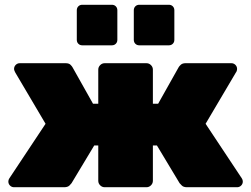

<svg xmlns="http://www.w3.org/2000/svg" viewBox="-20 -785 1053 805"><path d="M39 0Q29 0 22 -7Q15 -14 15 -24Q15 -31 19 -37L171 -266L44 -481Q43 -483 41 -487.5Q39 -492 39 -496Q39 -506 46 -513Q53 -520 63 -520H255Q269 -520 275.5 -513.5Q282 -507 284 -503L370 -350H392V-493Q392 -504 400 -512Q408 -520 419 -520H594Q605 -520 613 -512Q621 -504 621 -493V-350H643L729 -503Q731 -507 738 -513.5Q745 -520 758 -520H950Q960 -520 967 -513Q974 -506 974 -496Q974 -492 972.5 -487.5Q971 -483 969 -481L842 -266L994 -37Q998 -31 998 -24Q998 -14 991 -7Q984 0 974 0H764Q749 0 742 -7.5Q735 -15 733 -17L638 -175H621V-27Q621 -16 613 -8Q605 0 594 0H419Q408 0 400 -8Q392 -16 392 -27V-175H375L280 -17Q279 -15 271.5 -7.5Q264 0 249 0ZM564 -595Q554 -595 547.5 -601.5Q541 -608 541 -618V-742Q541 -752 547.5 -758.5Q554 -765 564 -765H688Q698 -765 704.5 -758.5Q711 -752 711 -742V-618Q711 -608 704.5 -601.5Q698 -595 688 -595ZM325 -595Q315 -595 308.5 -601.5Q302 -608 302 -618V-742Q302 -752 308.5 -758.5Q315 -765 325 -765H449Q459 -765 465.5 -758.5Q472 -752 472 -742V-618Q472 -608 465.5 -601.5Q459 -595 449 -595Z"/></svg>

Font: Rubik Black
Style: Regular
Weight: 900
Designer: Hubert and Fischer
Foundry: Hubert and Fischer
Version: Version 2.300;gftools[0.9.30]